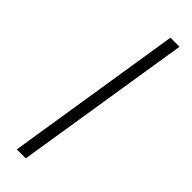

<svg xmlns="http://www.w3.org/2000/svg" viewBox="-300 -813 923 923"><g transform="rotate(45 161.5 -352.0)"><path d="M216.8 -803H278.4L135.1 99H74.1Z"/></g></svg>

Font: Bitter Thin
Style: Italic
Weight: 100
Italic angle: -9°
Designer: Sol Matas, and Bitter project Authors
Foundry: Sol Matas
Version: Version 2.002